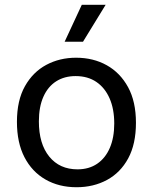

<svg xmlns="http://www.w3.org/2000/svg" viewBox="-20 -772 641 805"><path d="M301 13Q227 13 170.5 -19.5Q114 -52 82.5 -113Q51 -174 51 -261Q51 -351 84.5 -410.5Q118 -470 174 -500Q230 -530 299 -530Q371 -530 427.5 -498.5Q484 -467 517 -406.5Q550 -346 550 -257Q550 -168 517.5 -108Q485 -48 428.5 -17.5Q372 13 301 13ZM305 -62Q353 -62 387.5 -85.5Q422 -109 440.5 -152Q459 -195 459 -254Q459 -315 439.5 -359.5Q420 -404 384 -428.5Q348 -453 297 -453Q250 -453 215.5 -431Q181 -409 162 -366.5Q143 -324 143 -263Q143 -169 186.5 -115.5Q230 -62 305 -62ZM328 -597H251L323 -752H423Z"/></svg>

Font: Bricolage Grotesque 96pt ExtraBold
Style: Regular
Weight: 400
Version: Version 1.001;gftools[0.9.33.dev8+g029e19f]